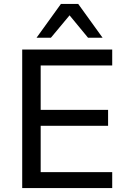

<svg xmlns="http://www.w3.org/2000/svg" viewBox="-20 -957 653 977"><path d="M93 0V-705H551V-624H187V-398H530V-317H187V-81H551V0ZM166 -765 290 -937H378L502 -765H428L334 -879L239 -765Z"/></svg>

Font: Nunito Sans 10pt Medium
Style: Regular
Weight: 500
Designer: Vernon Adams
Foundry: Vernon Adams
Version: Version 3.101;gftools[0.9.27]